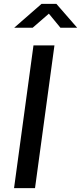

<svg xmlns="http://www.w3.org/2000/svg" viewBox="-20 -978 421 998"><path d="M53 0H162L263 -742H154ZM381 -834 273 -958H196L54 -834H150L234 -907L294 -834Z"/></svg>

Font: Cheyenne Sans Medium
Style: Italic
Weight: 500
Italic angle: -8.13011°
Designer: The Public Sans project authors (U.S. Web Design System), Libre Franklin designed by Pablo Impallari and Rodrigo Fuenzal
Foundry: The Cheyenne Sans Project Authors
Version: Version 2.007